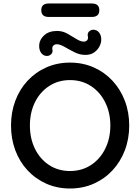

<svg xmlns="http://www.w3.org/2000/svg" viewBox="-20 -1068 801 1098"><path d="M719 -350Q719 -274 694 -208.5Q669 -143 623.5 -94Q578 -45 516 -17.5Q454 10 380 10Q307 10 245 -17.5Q183 -45 137.5 -94Q92 -143 67.5 -208.5Q43 -274 43 -350Q43 -426 67.5 -491.5Q92 -557 137.5 -606Q183 -655 245 -682.5Q307 -710 380 -710Q454 -710 516 -682.5Q578 -655 623.5 -606Q669 -557 694 -491.5Q719 -426 719 -350ZM611 -350Q611 -424 581.5 -483Q552 -542 500 -576Q448 -610 380 -610Q313 -610 261 -576Q209 -542 180 -483.5Q151 -425 151 -350Q151 -276 180 -217Q209 -158 261 -124Q313 -90 380 -90Q448 -90 500 -124Q552 -158 581.5 -217Q611 -276 611 -350ZM248 -748Q229 -748 216 -764.5Q203 -781 204 -810Q206 -842 233 -866.5Q260 -891 307 -891Q338 -891 365.5 -875.5Q393 -860 417 -845Q441 -830 459 -830Q471 -830 478 -837.5Q485 -845 483 -857Q478 -876 488.5 -887Q499 -898 514 -898Q534 -898 547 -881.5Q560 -865 559 -838Q558 -819 547.5 -800Q537 -781 517.5 -767.5Q498 -754 468 -754Q436 -754 405.5 -769.5Q375 -785 349 -800Q323 -815 305 -815Q294 -815 286 -808Q278 -801 279 -788Q284 -770 273.5 -759Q263 -748 248 -748ZM259 -971Q216 -971 216 -1010Q216 -1048 259 -1048H505Q548 -1048 548 -1010Q548 -971 505 -971Z"/></svg>

Font: Quicksand SemiBold
Style: Regular
Weight: 600
Designer: Andrew Paglinawan
Foundry: Andrew Paglinawan
Version: Version 3.006